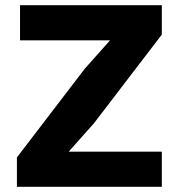

<svg xmlns="http://www.w3.org/2000/svg" viewBox="-20 -718 690 738"><path d="M45 0V-113L306 -454L403 -563H251H57V-698H602V-585L341 -244L244 -135H396H602V0Z"/></svg>

Font: Azeret Mono Thin
Style: Bold
Weight: 700
Version: Version 1.002